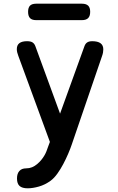

<svg xmlns="http://www.w3.org/2000/svg" viewBox="-20 -773 640 1039"><path d="M241 19 250 -5 79 -471Q75 -481 73 -490Q71 -499 71 -507Q71 -529 85 -539.5Q99 -550 126 -550Q146 -550 156 -543.5Q166 -537 171 -524L305 -158L437 -523Q442 -537 452 -543.5Q462 -550 479 -550Q509 -550 524 -539Q539 -528 539 -506Q539 -498 537.5 -489Q536 -480 532 -469L368 10Q361 31 349 59Q337 87 322.5 114.5Q308 142 290.5 166.5Q273 191 254 205Q224 227 190.5 236.5Q157 246 130 246Q100 246 86 233.5Q72 221 72 193V192Q72 167 84.5 152.5Q97 138 122 138Q139 138 153.5 132Q168 126 181 115Q194 104 203 93Q212 82 219 70.5Q226 59 231 46.5Q236 34 241 19ZM176 -664Q153 -664 142.5 -675Q132 -686 132 -709Q132 -732 142.5 -742.5Q153 -753 176 -753H423Q446 -753 457 -742.5Q468 -732 468 -709Q468 -686 457 -675Q446 -664 423 -664Z"/></svg>

Font: Maple Mono SemiBold
Style: Regular
Weight: 600
Monospace: yes
Designer: subframe7536
Version: Version 7.000